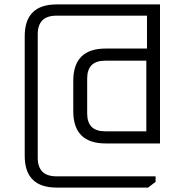

<svg xmlns="http://www.w3.org/2000/svg" viewBox="-20 -710 838 870"><path d="M92 -4V-546Q92 -690 237 -690H705V-60H459Q312 -60 312 -206V-344Q312 -490 459 -490H646V-639H236Q151 -639 151 -555V5Q151 89 236 89H685V114L651 140H237Q92 140 92 -4ZM375 -196Q375 -115 456 -115H643V-435H456Q375 -435 375 -354Z"/></svg>

Font: Oxanium Light
Style: Regular
Weight: 300
Designer: Severin Meyer
Version: Version 1.000